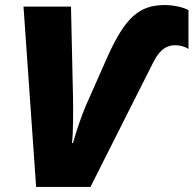

<svg xmlns="http://www.w3.org/2000/svg" viewBox="-20 -740 766 760"><path d="M123 0H338L588 -496C616 -551 647 -561 673 -561C692 -561 712 -556 726 -546V-700C705 -712 664 -720 633 -720C532 -720 476 -673 404 -512L320 -322C307 -292 283 -226 269 -174H265C270 -214 270 -303 269 -355L261 -714H73Z"/></svg>

Font: Noto Sans UI Black
Style: Italic
Weight: 900
Italic angle: -372°
Designer: Monotype Design Team
Foundry: Monotype Imaging Inc.
Version: Version 1.901